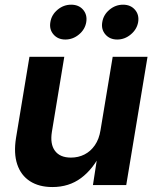

<svg xmlns="http://www.w3.org/2000/svg" viewBox="-20 -773 651 802"><path d="M198.7 8.3Q143.1 8.3 105.2 -16.1Q67.4 -40.5 52 -86.4Q36.6 -132.3 46.9 -196.8L103 -535.6H248.5L196.8 -222.7Q188.5 -171.4 209.5 -143.1Q230.5 -114.7 276.4 -114.7Q307.1 -114.7 332.8 -127.7Q358.4 -140.6 376.2 -166.3Q394 -191.9 399.9 -229.5L450.7 -535.6H596.2L507.3 0H368.2L389.2 -135.7H402.8Q369.1 -66.9 318.6 -29.3Q268.1 8.3 198.7 8.3ZM469.7 -607.9Q438.5 -607.9 420.2 -629.2Q401.9 -650.4 407.2 -680.7Q412.1 -711.4 437.3 -732.4Q462.4 -753.4 494.1 -753.4Q525.4 -753.4 543.7 -732.4Q562 -711.4 557.1 -680.7Q551.8 -650.4 526.4 -629.2Q501 -607.9 469.7 -607.9ZM252.9 -607.9Q221.7 -607.9 203.4 -629.2Q185.1 -650.4 190.4 -680.7Q195.3 -711.4 220.5 -732.4Q245.6 -753.4 277.3 -753.4Q309.1 -753.4 327.1 -732.4Q345.2 -711.4 340.3 -680.7Q335.4 -650.4 310.1 -629.2Q284.7 -607.9 252.9 -607.9Z"/></svg>

Font: Inter 20pt
Style: Bold Italic
Weight: 700
Italic angle: -9.3988°
Version: Version 4.001;git-66647c0bb